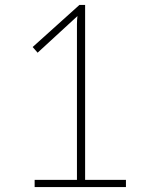

<svg xmlns="http://www.w3.org/2000/svg" viewBox="-20 -756 620 776"><path d="M489 -29V0H120V-29H291V-658Q291 -666 291.5 -674.5Q292 -683 293 -691L132 -543L112 -566L301 -736H324V-29Z"/></svg>

Font: SpoqaHanSansJP-Thin
Style: Regular
Weight: 250
Designer: [Source Han Sans]
Ryoko NISHIZUKA  (kana & ideographs); Paul D. Hunt (Latin, Greek & Cyrillic); Wenlong ZHANG  (bopomofo
Foundry: Spoqa (http://bi.spoqa.com)
Version: Version 1.002.20150607